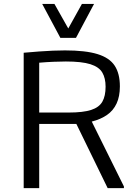

<svg xmlns="http://www.w3.org/2000/svg" viewBox="-20 -977 707 997"><path d="M103 0V-703.1Q145 -707 182.9 -709.7Q220.7 -712.4 254.4 -713.9Q288.1 -715.3 317.4 -715.3Q424.3 -715.3 486.6 -696Q548.8 -676.8 575.7 -635.7Q602.5 -594.7 602.5 -528.3Q602.5 -476.1 585.4 -439.5Q568.4 -402.8 535.6 -380.1Q502.9 -357.4 456.5 -345.7L623.5 -8.8V0H539.1L376.5 -333.5H183.6V0ZM183.6 -392.6H336.4Q411.1 -392.6 452.9 -406Q494.6 -419.4 511.5 -449Q528.3 -478.5 528.3 -526.9Q528.3 -571.3 511.2 -600.3Q494.1 -629.4 449.5 -643.6Q404.8 -657.7 321.8 -657.7Q293 -657.7 258.3 -656.2Q223.6 -654.8 183.6 -651.4ZM293.5 -780.3 199.2 -956.5H262.7L334.5 -829.1L405.3 -956.5H468.3L374.5 -780.3Z"/></svg>

Font: Comme Light
Style: Regular
Weight: 300
Version: Version 1.000;gftools[0.9.27]